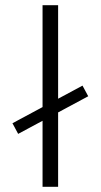

<svg xmlns="http://www.w3.org/2000/svg" viewBox="-20 -720 388 740"><path d="M320 -349 50 -204 28 -245 298 -390ZM204 0H144V-700H204Z"/></svg>

Font: Space Grotesk Variable Light
Style: Regular
Weight: 300
Designer: Florian Karsten
Foundry: Florian Karsten
Version: Version 2.000